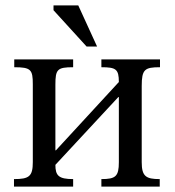

<svg xmlns="http://www.w3.org/2000/svg" viewBox="-20 -694 649 714"><path d="M252 0V-28C198 -28 186 -41 186 -81L420 -333H422V-91C422 -38 410 -28 357 -28V0H574V-28C523 -28 507 -38 507 -91V-374C507 -436 518 -444 575 -444V-473H357V-444C411 -444 422 -437 422 -389L188 -135H186V-379C186 -436 193 -444 252 -444V-473H33V-444C95 -444 102 -435 102 -381V-91C102 -38 88 -28 32 -28V0ZM341 -521 271 -674H179V-656L302 -521Z"/></svg>

Font: STIX Two Text
Style: Regular
Weight: 400
Designer: Ross Mills, John Hudson & Paul Hanslow, Tiro Typeworks Ltd; with prior portions MicroPress Inc., and Coen Hoffman.
Foundry: Tiro Typeworks Ltd
Version: Version 2.13 b171